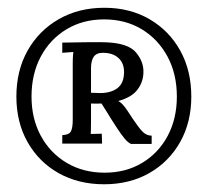

<svg xmlns="http://www.w3.org/2000/svg" viewBox="-20 -594 538 497"><path d="M249.4 -117Q183 -117 131.6 -145.9Q80.3 -174.9 51.3 -226.3Q22.4 -277.6 22.4 -344Q22.4 -411.4 51.5 -463.1Q80.7 -514.9 132.2 -544.4Q183.7 -573.9 250.1 -573.9Q316.1 -573.9 366.9 -544.4Q417.7 -514.9 446.5 -463.1Q475.2 -411.4 475.2 -344Q475.2 -277.6 446.3 -226.3Q417.3 -174.9 366.3 -145.9Q315.4 -117 249.4 -117ZM250.8 -147Q305.8 -147 348 -172.4Q390.2 -197.7 414 -242.2Q437.8 -286.8 437.8 -344Q437.8 -402.6 413.6 -447.6Q389.4 -492.5 347.1 -518.2Q304.7 -543.8 249.4 -543.8Q194.7 -543.8 152.2 -518.2Q109.6 -492.5 85.6 -447.6Q61.6 -402.6 61.6 -344Q61.6 -286.8 85.8 -242.2Q110 -197.7 152.7 -172.4Q195.5 -147 250.8 -147ZM141.2 -222.2V-244.2Q158.8 -245 163.5 -253.9Q168.3 -262.9 168.3 -283.8V-429.4Q168.3 -442.6 168.9 -449.2Q169.4 -455.8 169.8 -459.5L141.2 -457.3V-483.7Q178.2 -484.4 210.1 -484.8Q242 -485.1 256.7 -484.4Q312.4 -481.8 332.2 -458Q352 -434.2 351.3 -407Q350.9 -381.7 335.7 -361.8Q320.5 -341.8 286 -332.6Q296.3 -327.8 309.5 -308Q328.2 -279.1 338.7 -265.3Q349.1 -251.6 356.4 -247.3Q363.8 -243.1 372.6 -242.8V-221.5H319Q311.3 -224.8 302.3 -235.6Q293.4 -246.4 283.1 -262.2Q265.1 -289.7 257.1 -303.3Q249 -316.8 242.8 -326Q236.9 -325.6 228.8 -325.8Q220.8 -326 215.6 -326V-278Q215.6 -263.3 215.3 -258.5Q214.9 -253.8 214.9 -247.2L243.5 -247.9L244.2 -222.2ZM238.7 -353.1Q267.7 -353.1 284.4 -366.2Q301.1 -379.2 301.1 -407.8Q301.1 -430.9 286.4 -444.1Q271.7 -457.3 246.4 -457.3Q229.6 -457.3 222.6 -447Q215.6 -436.7 215.6 -417.7V-353.9Q224.1 -353.9 227.9 -353.5Q231.8 -353.1 238.7 -353.1Z"/></svg>

Font: Parastoo
Style: Regular
Weight: 400
Foundry: Saber Rastikerdar (saber.rastikerdar@gmail.com)
Version: Version 3.000